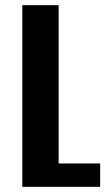

<svg xmlns="http://www.w3.org/2000/svg" viewBox="-20 -720 426 740"><path d="M66 0H366V-90H206V-700H66Z"/></svg>

Font: Tanklager Original
Style: Regular
Weight: 400
Designer: Ariel Martín Pérez
Foundry: Tunera Type Foundry
Version: Version 1.000;Glyphs 3.3 (3310)